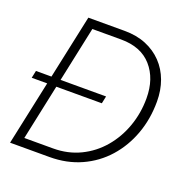

<svg xmlns="http://www.w3.org/2000/svg" viewBox="-125 -814 901 929"><g transform="rotate(20 325.0 -349.0)"><path d="M16 -331 24 -369H385L377 -331ZM25 0 174 -698H361Q423 -698 471.5 -678Q520 -658 554.5 -622Q589 -586 607 -537Q625 -488 625 -430Q625 -340 596.5 -262Q568 -184 515.5 -125Q463 -66 390 -33Q317 0 228 0ZM82 -45H230Q306 -45 369 -75.5Q432 -106 477.5 -159.5Q523 -213 547.5 -282Q572 -351 572 -427Q572 -528 517 -590.5Q462 -653 359 -653H211Z"/></g></svg>

Font: Azeret Mono Thin Thin
Style: Italic
Weight: 250
Italic angle: -12°
Version: Version 1.002